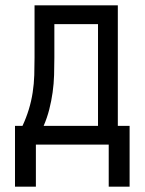

<svg xmlns="http://www.w3.org/2000/svg" viewBox="-20 -540 540 717"><path d="M36 157V-70H64Q78 -100 87.5 -131Q97 -162 102 -194.5Q107 -227 108 -259.5Q109 -292 109 -325V-520H420V-70H464V157H386V0H114V157ZM143 -70H346V-450H183V-325Q183 -293 182 -260Q181 -227 176.5 -195Q172 -163 164 -131.5Q156 -100 143 -70Z"/></svg>

Font: Moesevka
Style: Regular
Weight: 400
Monospace: yes
Designer: Belleve Invis
Foundry: Belleve Invis
Version: Version 32.5.0; ttfautohint (v1.8.4)